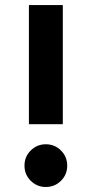

<svg xmlns="http://www.w3.org/2000/svg" viewBox="-20 -720 360 755"><path d="M93.7 -700V-231.7H227V-700ZM160.3 -152.7Q125.3 -152.7 100.7 -128Q76.3 -104 76.3 -68.8Q76.3 -33.7 100.7 -9.3Q125.3 15.3 160.3 15.3Q195.3 15.3 220 -9.3Q244.3 -33.4 244.3 -68.5Q244.3 -103.7 220 -128Q195.3 -152.7 160.3 -152.7Z"/></svg>

Font: Unageo Variable
Style: Regular
Weight: 300
Designer: Richard Sepsi
Foundry: Richard Sepsi
Version: Version 2.200